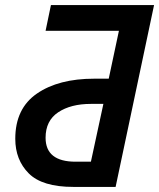

<svg xmlns="http://www.w3.org/2000/svg" viewBox="-20 -734 625 754"><path d="M268 0H434L585 -714H180L159 -613H447L407 -425H350Q210 -425 125 -366.5Q40 -308 40 -189Q40 -106 93 -53Q146 0 268 0ZM277 -99Q159 -99 159 -193Q159 -260 208.5 -293Q258 -326 337 -326H386L337 -99Z"/></svg>

Font: Noto Sans UI Medium
Style: Italic
Weight: 500
Italic angle: -12°
Designer: Monotype Design Team
Foundry: Monotype Imaging Inc.
Version: Version 1.901